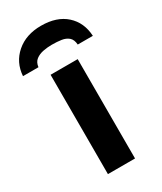

<svg xmlns="http://www.w3.org/2000/svg" viewBox="-233 -843 773 914"><g transform="rotate(-30 153.0 -385.5)"><path d="M227 0H78V-546H227ZM155 -771Q241 -771 291 -726Q341 -681 345 -606H262Q260 -634 245 -647Q230 -660 206.5 -663.5Q183 -667 154 -667Q131 -667 107 -662.5Q83 -658 66 -645Q49 -632 46 -606H-39Q-34 -679 19 -725Q72 -771 155 -771Z"/></g></svg>

Font: RS Noto Sans
Style: Bold
Weight: 700
Designer: Monotype Design Team
Foundry: Monotype Imaging Inc.
Version: Version 3.10